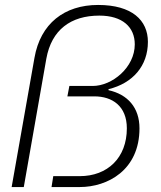

<svg xmlns="http://www.w3.org/2000/svg" viewBox="-20 -755 651 775"><path d="M27 0H76L167 -518C188 -635 266 -692 381 -692C474 -692 524 -646 524 -576C524 -483 433 -408 354 -408H260L252 -366H361C433 -366 492 -327 492 -237C492 -118 414 -44 302 -44H195L188 0H302C414 0 543 -68 543 -237C543 -321 495 -374 418 -391V-395C516 -419 577 -489 577 -586C577 -673 513 -735 376 -735C240 -735 143 -660 119 -521Z"/></svg>

Font: Archivo Thin
Style: Italic
Weight: 100
Italic angle: -10°
Designer: Hector Gatti
Foundry: Omnibus-Type
Version: Version 2.001